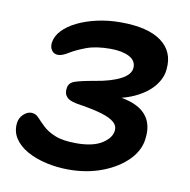

<svg xmlns="http://www.w3.org/2000/svg" viewBox="-64 -575 642 648"><g transform="rotate(10 256.5 -251.0)"><path d="M212 9Q171 9 134 0.5Q97 -8 68.5 -24Q40 -40 25 -63Q10 -86 13 -115Q15 -133 28 -145.5Q41 -158 55 -158Q70 -158 80.5 -146.5Q91 -135 106.5 -120Q122 -105 149 -94Q176 -83 222 -83Q280 -83 311 -103.5Q342 -124 343 -150Q344 -165 330.5 -176.5Q317 -188 289.5 -196.5Q262 -205 219 -212Q179 -217 167 -229Q155 -241 158 -260Q160 -279 180 -286Q200 -293 246 -301Q302 -310 334.5 -327Q367 -344 368 -368Q369 -392 345 -404.5Q321 -417 281 -417Q231 -417 198 -404.5Q165 -392 144 -379Q123 -366 110 -366Q95 -366 87.5 -377Q80 -388 82 -403Q85 -426 103.5 -445.5Q122 -465 151.5 -479.5Q181 -494 219 -502.5Q257 -511 299 -511Q393 -511 439 -477Q485 -443 479 -383Q477 -352 454 -323.5Q431 -295 388.5 -275.5Q346 -256 284 -250V-266Q343 -265 381 -251.5Q419 -238 436.5 -211Q454 -184 450 -144Q447 -101 414 -66.5Q381 -32 328 -11.5Q275 9 212 9Z"/></g></svg>

Font: Shantell Sans Medium
Style: Italic
Weight: 500
Italic angle: -11°
Designer: Stephen Nixon, Anya Danilova, Shantell Martin
Foundry: Arrow Type
Version: Version 1.011;[c5ecc13dd]